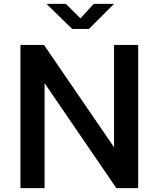

<svg xmlns="http://www.w3.org/2000/svg" viewBox="-20 -975 821 995"><path d="M696 -742H571V-212L208 -742H86V0H211V-544L583 0H696ZM571 -955H466L397 -880L321 -955H221L354 -825H441Z"/></svg>

Font: Morrison SemiBold
Style: Regular
Weight: 600
Designer: Pablo Impallari, Rodrigo Fuenzalida (Modified by Dan O. Williams)
Version: Version 0.030; ttfautohint (v1.8.1)